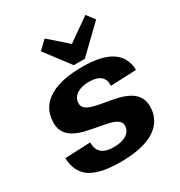

<svg xmlns="http://www.w3.org/2000/svg" viewBox="-186 -919 994 1059"><g transform="rotate(-30 311.5 -390.0)"><path d="M274 10Q145 10 84.5 -31Q24 -72 21 -161L183 -168Q183 -123 207.5 -101.5Q232 -80 284 -80Q333 -80 362 -97Q391 -114 395 -144Q399 -170 381 -184.5Q363 -199 331.5 -206.5Q300 -214 262 -220.5Q224 -227 186 -236Q148 -245 118 -262.5Q88 -280 72.5 -310Q57 -340 64 -389Q75 -468 148.5 -509.5Q222 -551 353 -551Q476 -551 538 -510Q600 -469 602 -388L438 -381Q441 -420 417.5 -440.5Q394 -461 345 -461Q298 -461 269 -443.5Q240 -426 236 -395Q232 -368 249.5 -353.5Q267 -339 299 -331Q331 -323 369 -317Q407 -311 444.5 -302Q482 -293 512 -275.5Q542 -258 557.5 -228Q573 -198 567 -149Q555 -71 481 -30.5Q407 10 274 10ZM551 -739 388 -582H318L199 -739L252 -790L407 -654H318L512 -790Z"/></g></svg>

Font: Pathway Extreme 28pt
Style: Bold Italic
Weight: 700
Italic angle: -8°
Designer: Eduardo Rodriguez Tunni
Foundry: Eduardo Rodriguez Tunni
Version: Version 1.001;gftools[0.9.26]